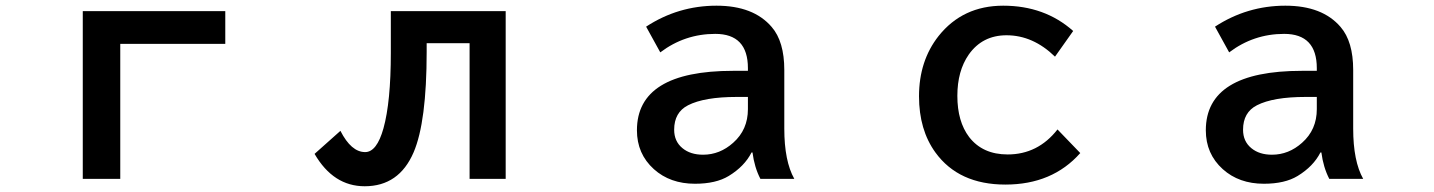

<svg xmlns="http://www.w3.org/2000/svg" viewBox="-20 -604 5040 675"><path d="M271 -564.9H772V-449.7H402.8V24.9H271Z M1354 -564.9H1757.8V24.9H1630.9V-452.1H1480V-422.4Q1480 -175.3 1434.1 -68.4Q1382.8 50.8 1262.2 50.8Q1151.9 50.8 1085.9 -63L1176.8 -144Q1214.8 -69.3 1263.7 -69.3Q1304.7 -69.3 1328.1 -152.8Q1354 -245.6 1354 -418Z M2609.4 -355V-364.3Q2609.4 -484.9 2494.6 -484.9Q2387.2 -484.9 2301.3 -419.9L2251.5 -510.3Q2364.3 -584 2499 -584Q2628.9 -584 2692.9 -509.3Q2737.3 -458 2737.3 -357.9V-151.9Q2737.3 -37.6 2772.5 24.9H2653.3Q2632.3 -15.6 2625.5 -67.9H2622.1Q2597.2 -19 2542 14.6Q2497.1 42 2423.3 42Q2335.9 42 2278.8 -9.3Q2219.2 -63 2219.2 -146Q2219.2 -355 2557.1 -355ZM2609.4 -263.2H2570.3Q2456.1 -263.2 2398.9 -233.9Q2350.1 -209 2350.1 -147.9Q2350.1 -106.9 2379.4 -83Q2407.2 -60.1 2451.7 -60.1Q2510.7 -60.1 2557.6 -102.1Q2609.4 -147.9 2609.4 -220.2Z M3777.8 -65.9Q3679.7 44.9 3514.6 44.9Q3350.6 44.9 3268.6 -67.9Q3210.9 -147.5 3210.9 -265.6Q3210.9 -390.1 3279.8 -477.5Q3364.7 -584 3506.8 -584Q3652.8 -584 3752.9 -495.1L3689 -404.8Q3611.8 -480 3518.6 -480Q3433.6 -480 3385.7 -412.1Q3345.7 -354.5 3345.7 -267.1Q3345.7 -176.8 3387.2 -122.1Q3434.6 -61 3522.5 -61Q3628.9 -61 3697.8 -148.9Z M4609.4 -355V-364.3Q4609.4 -484.9 4494.6 -484.9Q4387.2 -484.9 4301.3 -419.9L4251.5 -510.3Q4364.3 -584 4499 -584Q4628.9 -584 4692.9 -509.3Q4737.3 -458 4737.3 -357.9V-151.9Q4737.3 -37.6 4772.5 24.9H4653.3Q4632.3 -15.6 4625.5 -67.9H4622.1Q4597.2 -19 4542 14.6Q4497.1 42 4423.3 42Q4335.9 42 4278.8 -9.3Q4219.2 -63 4219.2 -146Q4219.2 -355 4557.1 -355ZM4609.4 -263.2H4570.3Q4456.1 -263.2 4398.9 -233.9Q4350.1 -209 4350.1 -147.9Q4350.1 -106.9 4379.4 -83Q4407.2 -60.1 4451.7 -60.1Q4510.7 -60.1 4557.6 -102.1Q4609.4 -147.9 4609.4 -220.2Z"/></svg>

Font: BIZ UDPGothic
Style: Bold
Weight: 700
Designer: TypeBank Co., Ltd.
Foundry: Morisawa Inc.
Version: Version 1.051